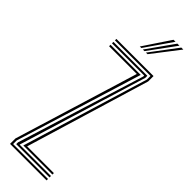

<svg xmlns="http://www.w3.org/2000/svg" viewBox="-260 -765 771 771"><g transform="rotate(45 125.0 -380.0)"><path d="M59.8 -33.2 223.5 -571V-591.8H21.5V-600H232.5V-569.5L73.2 -41.5H225V-33.2ZM35.8 -16.8V-26.8L204.5 -569.5V-575H21.5V-583.2H214.2V-571.5L46.8 -25H225V-16.8ZM17.5 0V-30.8L179 -558.5H21.5V-566.8H192.8L26.8 -28.8V-8.2H225V0ZM109.5 -645 186.2 -759.8H197.5L118.2 -645ZM144.2 -645 230.5 -759.8H241.8L153.2 -645ZM126.8 -645 208.2 -759.8H219.8L135.8 -645Z"/></g></svg>

Font: Big Shoulders Inline Display Light
Style: Regular
Weight: 300
Designer: Patric King
Foundry: XO Type Co
Version: Version 1.000